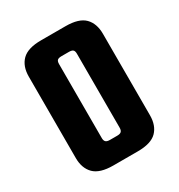

<svg xmlns="http://www.w3.org/2000/svg" viewBox="-154 -740 787 845"><g transform="rotate(-30 239.5 -318.0)"><path d="M427.7 -524.9V-110.8Q427.7 -59.1 398.7 -29.5Q369.6 0 301.8 0H177.7Q109.9 0 80.3 -29.5Q50.8 -59.1 50.8 -110.8V-524.9Q50.8 -577.1 80.3 -606.7Q109.9 -636.2 177.7 -636.2H301.8Q369.6 -636.2 398.7 -606.7Q427.7 -577.1 427.7 -524.9ZM284.7 -129.9V-505.9Q284.7 -520 278.8 -525.4Q272.9 -530.8 257.8 -530.8H220.7Q205.6 -530.8 199.7 -525.4Q193.8 -520 193.8 -505.9V-129.9Q193.8 -117.2 199.7 -111.1Q205.6 -105 220.7 -105H257.8Q272.9 -105 278.8 -111.1Q284.7 -117.2 284.7 -129.9Z"/></g></svg>

Font: Akaash Gobhi
Style: Regular
Weight: 400
Designer: Kulbir Singh Thind, MD
Foundry: Punjab Online
Version: Version 1.200